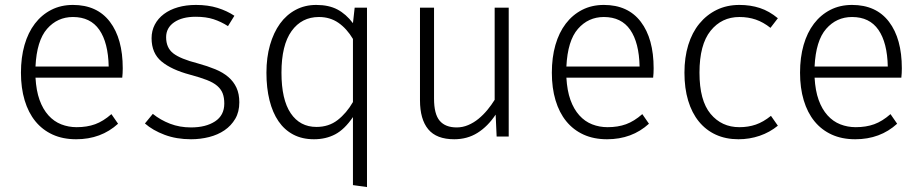

<svg xmlns="http://www.w3.org/2000/svg" viewBox="-20 -554 3739 779"><path d="M124 -239Q127 -186 140.5 -148.5Q154 -111 176.5 -86Q199 -61 228.5 -49.5Q258 -38 291 -38Q333 -38 366 -50Q399 -62 432 -91L459 -52Q390 11 289 11Q235 11 193.5 -8Q152 -27 123.5 -62Q95 -97 80 -147Q65 -197 65 -259Q65 -321 79.5 -371.5Q94 -422 121.5 -458Q149 -494 188 -514Q227 -534 276 -534Q374 -534 426 -465.5Q478 -397 478 -277Q478 -268 477.5 -257.5Q477 -247 476 -239ZM276 -485Q213 -485 171 -437Q129 -389 124 -284H421Q419 -381 383 -433Q347 -485 276 -485Z M905 -448Q877 -466 846.5 -476Q816 -486 774 -486Q719 -486 686.5 -463.5Q654 -441 654 -403Q654 -360 683 -337.5Q712 -315 782 -297Q822 -286 853.5 -273Q885 -260 906.5 -241.5Q928 -223 939.5 -198Q951 -173 951 -139Q951 -100 934.5 -72Q918 -44 891 -25.5Q864 -7 828.5 2Q793 11 755 11Q696 11 648 -7Q600 -25 568 -53L600 -92Q631 -67 670 -52Q709 -37 755 -37Q815 -37 852.5 -61.5Q890 -86 890 -134Q890 -158 883.5 -175Q877 -192 861.5 -205.5Q846 -219 819 -229.5Q792 -240 751 -251Q676 -271 635.5 -304.5Q595 -338 595 -399Q595 -429 608 -454Q621 -479 645 -497Q669 -515 702 -524.5Q735 -534 775 -534Q824 -534 862.5 -522Q901 -510 931 -490Z M1419 -523H1469V205L1412 197V-79Q1378 -29 1340 -9Q1302 11 1254 11Q1206 11 1170 -8Q1134 -27 1110 -62Q1086 -97 1073.5 -147Q1061 -197 1061 -259Q1061 -321 1075.5 -371.5Q1090 -422 1116 -458Q1142 -494 1179.5 -514Q1217 -534 1263 -534Q1314 -534 1349 -515.5Q1384 -497 1412 -460ZM1412 -396Q1387 -438 1353 -461.5Q1319 -485 1274 -485Q1204 -485 1163 -428Q1122 -371 1122 -259Q1122 -150 1159.5 -94.5Q1197 -39 1264 -39Q1314 -39 1350 -67Q1386 -95 1412 -140Z M1991 -89Q1959 -41 1917.5 -15Q1876 11 1823 11Q1751 11 1717.5 -29.5Q1684 -70 1684 -147V-523H1741V-154Q1741 -91 1764 -64Q1787 -37 1833 -37Q1857 -37 1879.5 -46.5Q1902 -56 1921.5 -72Q1941 -88 1957.5 -108Q1974 -128 1987 -149V-523H2044V0H1995Z M2278 -239Q2281 -186 2294.5 -148.5Q2308 -111 2330.5 -86Q2353 -61 2382.5 -49.5Q2412 -38 2445 -38Q2487 -38 2520 -50Q2553 -62 2586 -91L2613 -52Q2544 11 2443 11Q2389 11 2347.5 -8Q2306 -27 2277.5 -62Q2249 -97 2234 -147Q2219 -197 2219 -259Q2219 -321 2233.5 -371.5Q2248 -422 2275.5 -458Q2303 -494 2342 -514Q2381 -534 2430 -534Q2528 -534 2580 -465.5Q2632 -397 2632 -277Q2632 -268 2631.5 -257.5Q2631 -247 2630 -239ZM2430 -485Q2367 -485 2325 -437Q2283 -389 2278 -284H2575Q2573 -381 2537 -433Q2501 -485 2430 -485Z M3106 -441Q3077 -464 3046.5 -474.5Q3016 -485 2980 -485Q2908 -485 2863 -429Q2818 -373 2818 -259Q2818 -146 2863 -92Q2908 -38 2980 -38Q3016 -38 3046.5 -48.5Q3077 -59 3108 -84L3136 -44Q3103 -17 3062 -3Q3021 11 2976 11Q2925 11 2884.5 -7.5Q2844 -26 2815.5 -61Q2787 -96 2772 -146Q2757 -196 2757 -259Q2757 -321 2772.5 -371.5Q2788 -422 2817.5 -458Q2847 -494 2888 -514Q2929 -534 2980 -534Q3025 -534 3063 -521.5Q3101 -509 3136 -480Z M3285 -239Q3288 -186 3301.5 -148.5Q3315 -111 3337.5 -86Q3360 -61 3389.5 -49.5Q3419 -38 3452 -38Q3494 -38 3527 -50Q3560 -62 3593 -91L3620 -52Q3551 11 3450 11Q3396 11 3354.5 -8Q3313 -27 3284.5 -62Q3256 -97 3241 -147Q3226 -197 3226 -259Q3226 -321 3240.5 -371.5Q3255 -422 3282.5 -458Q3310 -494 3349 -514Q3388 -534 3437 -534Q3535 -534 3587 -465.5Q3639 -397 3639 -277Q3639 -268 3638.5 -257.5Q3638 -247 3637 -239ZM3437 -485Q3374 -485 3332 -437Q3290 -389 3285 -284H3582Q3580 -381 3544 -433Q3508 -485 3437 -485Z"/></svg>

Font: Jldddboxgfspflltxgxzjzlszac
Style: Regular
Weight: 300
Designer: Carrois Corporate & Edenspiekermann
Foundry: Carrois Corporate GbR & Edenspiekermann AG
Version: Version 2.001